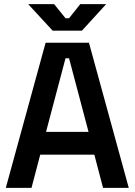

<svg xmlns="http://www.w3.org/2000/svg" viewBox="-20 -906 649 926"><path d="M8 0 200 -700H409L601 0H477L435 -160H174L132 0ZM407 -270 313 -625H296L202 -270ZM234 -758 116 -886H241L296 -818H313L367 -886H492L375 -758Z"/></svg>

Font: Space Grotesk Frontify SemiBold
Style: Regular
Weight: 600
Designer: Florian Karsten
Version: Version 2.000